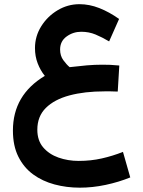

<svg xmlns="http://www.w3.org/2000/svg" viewBox="-20 -556 679 914"><path d="M547.9 -244.1 540.5 -120.1Q520.5 -121.1 506.3 -121.1Q492.2 -121.1 478 -121.1Q382.8 -121.1 310.8 -101.8Q238.8 -82.5 198.2 -42.2Q157.7 -2 157.7 61.5Q157.7 112.8 185.5 145.5Q213.4 178.2 258.3 194.1Q303.2 210 354.5 210Q412.6 210 464.6 198.2Q516.6 186.5 565.4 167L600.1 288.6Q544.9 311 482.7 324.2Q420.4 337.4 359.9 337.4Q296.9 337.4 239.5 322Q182.1 306.6 137.7 274.2Q93.3 241.7 67.4 189.9Q41.5 138.2 41.5 65.4Q41.5 -104 193.4 -194.8Q172.4 -220.7 159.4 -254.4Q146.5 -288.1 146.5 -327.1Q146.5 -383.3 176.3 -430.9Q206.1 -478.5 254.4 -507.3Q302.7 -536.1 358.4 -536.1Q405.3 -536.1 452.6 -517.6Q500 -499 546.9 -465.8L499.5 -358.9Q465.8 -378.9 434.6 -391.8Q403.3 -404.8 366.7 -404.8Q328.1 -404.8 297.1 -382.3Q266.1 -359.9 266.1 -320.3Q266.1 -290.5 281.5 -269.5Q296.9 -248.5 311.5 -236.3Q356.9 -241.7 393.6 -244.9Q430.2 -248 467.3 -248Q487.3 -248 505.6 -247.3Q523.9 -246.6 547.9 -244.1Z"/></svg>

Font: Vazirmatn RD UI
Style: Bold
Weight: 700
Designer: Saber Rastikerdar
Foundry: Saber Rastikerdar
Version: Version 33.003